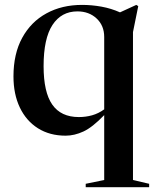

<svg xmlns="http://www.w3.org/2000/svg" viewBox="-20 -543 634 784"><path d="M589 207.5V221.5H330V207.5L405.5 192V-73Q358 -23.5 321 -6.2Q284 11 248 11Q183 11 135 -19.2Q87 -49.5 61 -104Q35 -158.5 35 -231Q35 -323.5 70.8 -388.8Q106.5 -454 169.8 -488.5Q233 -523 315 -523Q354.5 -523 394.5 -515.8Q434.5 -508.5 470 -492.5L536.5 -523L544.5 -518L523 -412V192ZM158 -273Q158 -166.5 193.5 -115.8Q229 -65 302 -65Q330 -65 356 -72.2Q382 -79.5 405.5 -96.5V-392Q405.5 -438.5 374.5 -467.5Q343.5 -496.5 296 -496.5Q230.5 -496.5 194.2 -441Q158 -385.5 158 -273Z"/></svg>

Font: Newsreader 72pt Medium
Style: Regular
Weight: 500
Designer: Hugues Gentile
Foundry: Production Type
Version: Version 1.003; ttfautohint (v1.8.3)